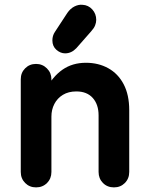

<svg xmlns="http://www.w3.org/2000/svg" viewBox="-20 -802 645 832"><path d="M136.2 10Q108 10 89 -9.1Q70 -28.2 70 -56.8V-458.5Q70 -487 89 -506Q108 -525 136.2 -525Q164 -525 183.4 -505.6Q202.8 -486.2 202.8 -458.5V-397.5L176 -410.2Q208 -470.5 251 -500.2Q294 -530 352.5 -530Q406.5 -530 449.1 -506.4Q491.8 -482.8 515.9 -436.9Q540 -391 540 -324.5V-56.8Q540 -28.2 521.1 -9.1Q502.2 10 473.8 10Q445 10 426.1 -9.1Q407.2 -28.2 407.2 -56.8V-302Q407.2 -349.2 382 -377.5Q356.8 -405.8 310.8 -405.8Q276.8 -405.8 252.6 -391.1Q228.5 -376.5 215.6 -351.6Q202.8 -326.8 202.8 -297V-56.8Q202.8 -28.2 183.8 -9.1Q164.8 10 136.2 10ZM262.2 -570.8Q242 -570.8 224.5 -586.1Q207 -601.5 207 -626.8Q207 -647.5 217.8 -663.5L271.8 -746Q284.8 -765 302.6 -774Q320.5 -783 337.5 -781.2Q362.8 -780 379.9 -761.1Q397 -742.2 397 -716Q397 -704.5 392.2 -692.2Q387.5 -680 375.5 -666.8L310.8 -593.2Q289.5 -570.8 262.2 -570.8Z"/></svg>

Font: National Park
Style: Regular
Weight: 400
Designer: Andrea Herstowski, Ben Hoepner
Version: Version 1.009